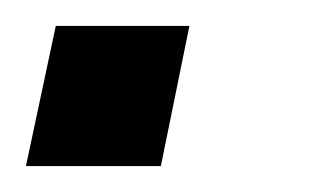

<svg xmlns="http://www.w3.org/2000/svg" viewBox="-25 -128 241 148"><path d="M18 -108H121L99 0H-5Z"/></svg>

Font: Decalotype
Style: Italic
Weight: 400
Italic angle: -12°
Designer: Alfredo Marco Pradil
Foundry: Alfredo Marco Pradil
Version: Version 1.0